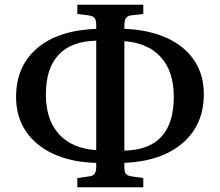

<svg xmlns="http://www.w3.org/2000/svg" viewBox="-20 -761 930 812"><path d="M307 31V-8L357 -15Q374 -17 380.5 -26.5Q387 -36 387 -58V-72Q282 -75 206 -110Q130 -145 89 -206.5Q48 -268 48 -351Q48 -481 137 -557Q226 -633 387 -639V-653Q387 -676 380.5 -684.5Q374 -693 355 -696L307 -702V-741H586V-702L534 -696Q518 -693 512 -683.5Q506 -674 506 -652V-639Q610 -635 685.5 -600.5Q761 -566 801.5 -505.5Q842 -445 842 -363Q842 -233 752.5 -156Q663 -79 506 -72V-57Q506 -35 512 -26.5Q518 -18 537 -15L586 -8V31ZM387 -126V-589Q282 -587 228 -529.5Q174 -472 174 -362Q174 -255 229 -194Q284 -133 387 -126ZM506 -124Q715 -128 715 -352Q715 -458 661 -518.5Q607 -579 506 -587Z"/></svg>

Font: Literata 36pt Medium
Style: Regular
Weight: 500
Designer: Latin by Veronika Burian and Jose Scaglione. Greek by Irene Vlachou. Cyrillic by Vera Evstafieva.
Foundry: TypeTogether
Version: Version 3.002